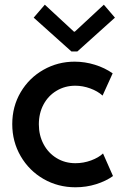

<svg xmlns="http://www.w3.org/2000/svg" viewBox="-20 -792 522 818"><path d="M32.2 -263.2Q32.2 -338.4 68.1 -399.2Q104 -460 165 -494.6Q226.1 -529.3 297.9 -529.3Q341.8 -529.3 384.3 -516.1Q426.8 -502.9 460 -479.5L417 -384.8Q396 -403.8 364.3 -415.3Q332.5 -426.8 300.8 -426.8Q256.8 -426.8 221.2 -405.5Q185.5 -384.3 165.5 -346.9Q145.5 -309.6 145.5 -262.2Q145.5 -215.8 165.5 -178Q185.5 -140.1 221.2 -118.4Q256.8 -96.7 301.3 -96.7Q335.9 -96.7 368.2 -108.6Q400.4 -120.6 418.9 -138.2L461.4 -42Q431.6 -20.5 389.6 -7.3Q347.7 5.9 301.3 5.9Q227.1 5.9 165.5 -29.5Q104 -64.9 68.1 -126.7Q32.2 -188.5 32.2 -263.2ZM294.9 -657.2H298.8L422.4 -772L469.7 -716.8L309.6 -572.8H284.2L123.5 -716.8L170.9 -772Z"/></svg>

Font: Reddit Sans SemiBold
Style: Regular
Weight: 600
Designer: Stephen Hutchings
Foundry: Reddit
Version: Version 1.013